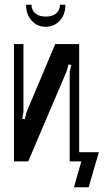

<svg xmlns="http://www.w3.org/2000/svg" viewBox="-20 -681 437 810"><path d="M314 -495V0H274V-378L281 -407L269 -409L261 -380L99 0H39V-495H79V-209L74 -180L85 -178L92 -208L213 -495ZM292 109 323 0H309L308 -39H397L354 109ZM233 -661H256Q256 -620 232.5 -594Q209 -568 173 -568Q137 -568 113.5 -594Q90 -620 90 -661H113Q113 -638 129 -624.5Q145 -611 174 -611Q201 -611 217 -624.5Q233 -638 233 -661Z"/></svg>

Font: Moniqa Paragraph
Style: Bold
Weight: 700
Designer: Rajesh Rajput
Foundry: Rajesh Rajput
Version: Version 1.000